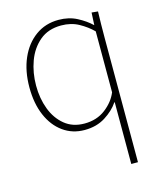

<svg xmlns="http://www.w3.org/2000/svg" viewBox="-113 -611 760 916"><g transform="rotate(-15 267.0 -153.0)"><path d="M421 -81H419Q395 -45 351.5 -17.5Q308 10 249 10Q189 10 143 -23Q97 -56 71.5 -115.5Q46 -175 46 -254Q46 -335 73 -397Q100 -459 149 -494.5Q198 -530 263 -530Q314 -530 354 -509Q394 -488 421 -462H422L425 -523L456 -520Q455 -490 454.5 -458Q454 -426 454 -388V224H421ZM256 -20Q317 -20 360 -53Q403 -86 421 -130V-431Q393 -459 355 -480Q317 -501 268 -501Q204 -501 162 -465.5Q120 -430 99.5 -374Q79 -318 79 -254Q79 -191 99 -138Q119 -85 158.5 -52.5Q198 -20 256 -20Z"/></g></svg>

Font: Murecho ExtraLight
Style: Regular
Weight: 200
Designer: Neil Summerour
Foundry: Positype
Version: Version 1.010; ttfautohint (v1.8.3)